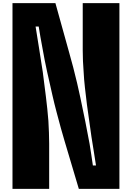

<svg xmlns="http://www.w3.org/2000/svg" viewBox="-20 -1210 845 1230"><path d="M295 -291V0H60V-1190H335L424 -870Q436 -829 449 -778.5Q462 -728 474 -677.5Q486 -627 494 -588Q512 -505 526 -434Q540 -363 554 -288Q560 -252 565 -218Q570 -183 575 -150H595Q587 -203 580 -245.5Q573 -288 566 -333Q559 -378 551 -440Q544 -484 537 -539.5Q530 -595 524 -649.5Q518 -704 516 -746Q513 -783 511.5 -818.5Q510 -854 510 -887V-1190H745V0H485L393 -309Q383 -341 370 -389Q357 -437 342.5 -491.5Q328 -546 316 -599Q299 -672 282 -749.5Q265 -827 252 -902Q245 -938 239 -973Q233 -1008 228 -1040H208Q218 -975 230 -902.5Q242 -830 254 -749Q264 -671 274 -591.5Q284 -512 290 -436Q292 -398 293.5 -361.5Q295 -325 295 -291Z"/></svg>

Font: Boldonse
Style: Regular
Weight: 400
Designer: Universitype Foundry
Foundry: Universitype Foundry
Version: Version 1.000; ttfautohint (v1.8.4.7-5d5b)